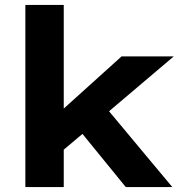

<svg xmlns="http://www.w3.org/2000/svg" viewBox="-20 -760 729 780"><path d="M83 -740H239V-319L474 -531H686L423 -308L680 0H491L315 -216L239 -152V0H83Z"/></svg>

Font: Lexend Exa HM Xlight
Style: Bold
Weight: 700
Designer: Bonnie Shaver-Troup, Thomas Jockin, Octavio Pardo
Foundry: Lexend
Version: Version 1.091